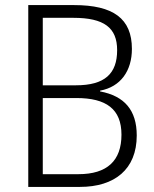

<svg xmlns="http://www.w3.org/2000/svg" viewBox="-20 -734 606 754"><path d="M271 -714H91V0H294C430 0 517 -69 517 -202C517 -301 469 -357 373 -375V-378C454 -393 498 -456 498 -542C498 -661 425 -714 271 -714ZM278 -399H148V-664H268C389 -664 440 -625 440 -537C440 -445 392 -399 278 -399ZM148 -349H280C397 -349 457 -306 457 -205C457 -103 401 -50 288 -50H148Z"/></svg>

Font: Noto Sans Malayalam SemiCondensed Light
Style: Regular
Weight: 300
Width: 4
Designer: Jelle Bosma - Monotype Design Team
Foundry: Monotype Imaging Inc.
Version: Version 2.104